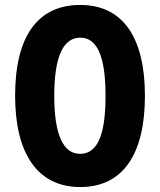

<svg xmlns="http://www.w3.org/2000/svg" viewBox="-20 -745 646 775"><path d="M565 -358C565 -591 478 -725 304 -725C132 -725 41 -598 41 -359C41 -127 130 10 304 10C478 10 565 -125 565 -358ZM199 -358C199 -514 234 -593 304 -593C372 -593 406 -518 406 -358C406 -199 373 -124 303 -124C235 -124 199 -202 199 -358Z"/></svg>

Font: Noto Sans Khmer UI ExtraCondensed ExtraBold
Style: Regular
Weight: 800
Width: 2
Designer: Danh Hong and the Monotype Design Team
Foundry: Monotype Imaging Inc.
Version: Version 2.002